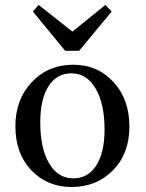

<svg xmlns="http://www.w3.org/2000/svg" viewBox="-20 -743 588 773"><path d="M274.9 -24.9Q334.5 -24.9 367.7 -76.9Q400.9 -128.9 400.9 -221.7Q400.9 -326.2 364.7 -387Q328.6 -447.8 268.1 -447.8Q208.5 -447.8 175.3 -396Q142.1 -344.2 142.1 -251Q142.1 -146 177.7 -85.4Q213.4 -24.9 274.9 -24.9ZM268.1 9.8Q169.9 9.8 106 -57.6Q42 -125 42 -234.4Q42 -342.8 108.2 -412.6Q174.3 -482.4 274.9 -482.4Q373 -482.4 437 -412.6Q501 -342.8 501 -233.4Q501 -125 435.1 -57.6Q369.1 9.8 268.1 9.8ZM298.8 -538.6H242.2L112.3 -696.8L135.7 -723.1L271.5 -615.7L404.3 -723.1L429.7 -696.8Z"/></svg>

Font: Kelvinch
Style: Regular
Weight: 400
Designer: Paul James MIller
Foundry: High-Logic / Made with FontCreator
Version: Version 3.30 September 23, 2016